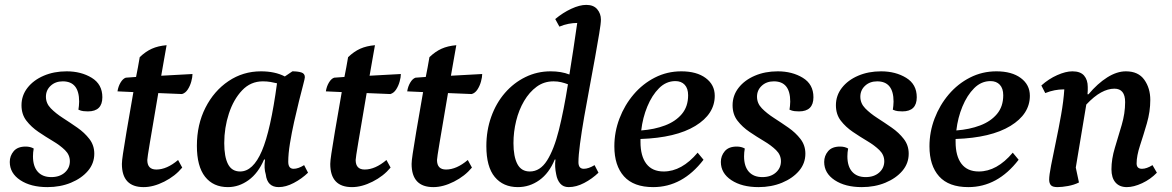

<svg xmlns="http://www.w3.org/2000/svg" viewBox="-20 -754 4797 786"><path d="M174 12Q106 12 63 -16.5Q20 -45 20 -91Q20 -116 36 -135Q52 -154 85 -154Q104 -154 118 -146Q115 -130 115 -114Q115 -73 134.5 -51Q154 -29 190 -29Q224 -29 245 -47.5Q266 -66 266 -94Q266 -120 246 -139.5Q226 -159 196.5 -176.5Q167 -194 137.5 -214Q108 -234 88 -260Q68 -286 68 -323Q68 -363 92.5 -394.5Q117 -426 159 -444Q201 -462 253 -462Q312 -462 355.5 -435.5Q399 -409 399 -356Q399 -298 340 -298Q331 -298 321.5 -299Q312 -300 301 -305Q302 -312 303 -320.5Q304 -329 304 -338Q304 -421 237 -421Q207 -421 187.5 -403Q168 -385 168 -358Q168 -331 188 -310.5Q208 -290 237.5 -271Q267 -252 296.5 -231.5Q326 -211 346 -185Q366 -159 366 -125Q366 -85 340 -54.5Q314 -24 270.5 -6Q227 12 174 12Z M568 12Q479 12 479 -83Q479 -95 483.5 -125Q488 -155 498 -215Q508 -275 526 -377L461 -380Q464 -400 473.5 -416Q483 -432 495 -436L537 -439Q541 -457 544.5 -477.5Q548 -498 552 -520Q576 -543 601.5 -554.5Q627 -566 662 -569Q656 -535 650.5 -504Q645 -473 640 -444L768 -451Q768 -438 763 -420Q758 -402 748.5 -387.5Q739 -373 725 -369L628 -373Q604 -232 593.5 -169.5Q583 -107 583 -99Q583 -60 620 -60Q663 -60 709 -99L726 -68Q697 -33 652.5 -10.5Q608 12 568 12Z M913 12Q853 12 819.5 -30.5Q786 -73 786 -157Q786 -244 821 -313Q856 -382 915.5 -422Q975 -462 1048 -462Q1106 -462 1146 -441L1177 -462Q1199 -462 1213.5 -457.5Q1228 -453 1228 -438Q1228 -433 1221 -406.5Q1214 -380 1204 -340Q1194 -300 1184 -255Q1174 -210 1167 -167Q1160 -124 1160 -92Q1160 -63 1182 -63Q1201 -63 1225 -78L1241 -47Q1215 -22 1182.5 -5Q1150 12 1121 12Q1074 12 1068 -40Q1060 -65 1065 -101H1061Q1037 -45 997.5 -16.5Q958 12 913 12ZM898 -168Q898 -112 913.5 -82Q929 -52 963 -52Q1016 -52 1052 -136Q1088 -220 1114 -413Q1102 -416 1087.5 -418.5Q1073 -421 1056 -421Q1006 -421 971 -384Q936 -347 917 -289Q898 -231 898 -168Z M1421 12Q1332 12 1332 -83Q1332 -95 1336.5 -125Q1341 -155 1351 -215Q1361 -275 1379 -377L1314 -380Q1317 -400 1326.5 -416Q1336 -432 1348 -436L1390 -439Q1394 -457 1397.5 -477.5Q1401 -498 1405 -520Q1429 -543 1454.5 -554.5Q1480 -566 1515 -569Q1509 -535 1503.5 -504Q1498 -473 1493 -444L1621 -451Q1621 -438 1616 -420Q1611 -402 1601.5 -387.5Q1592 -373 1578 -369L1481 -373Q1457 -232 1446.5 -169.5Q1436 -107 1436 -99Q1436 -60 1473 -60Q1516 -60 1562 -99L1579 -68Q1550 -33 1505.5 -10.5Q1461 12 1421 12Z M1754 12Q1665 12 1665 -83Q1665 -95 1669.5 -125Q1674 -155 1684 -215Q1694 -275 1712 -377L1647 -380Q1650 -400 1659.5 -416Q1669 -432 1681 -436L1723 -439Q1727 -457 1730.5 -477.5Q1734 -498 1738 -520Q1762 -543 1787.5 -554.5Q1813 -566 1848 -569Q1842 -535 1836.5 -504Q1831 -473 1826 -444L1954 -451Q1954 -438 1949 -420Q1944 -402 1934.5 -387.5Q1925 -373 1911 -369L1814 -373Q1790 -232 1779.5 -169.5Q1769 -107 1769 -99Q1769 -60 1806 -60Q1849 -60 1895 -99L1912 -68Q1883 -33 1838.5 -10.5Q1794 12 1754 12Z M2100 12Q2040 12 2005.5 -29.5Q1971 -71 1971 -156Q1971 -220 1991 -276Q2011 -332 2047 -373.5Q2083 -415 2131 -438.5Q2179 -462 2234 -462Q2278 -462 2311 -449Q2319 -498 2327 -551Q2335 -604 2343 -660H2342Q2326 -660 2307.5 -656.5Q2289 -653 2270 -645L2253 -676Q2284 -702 2318.5 -718Q2353 -734 2380 -734Q2410 -734 2425 -716Q2440 -698 2440 -674Q2440 -658 2433 -616.5Q2426 -575 2416 -518.5Q2406 -462 2394 -399Q2382 -336 2371.5 -275.5Q2361 -215 2354.5 -166Q2348 -117 2348 -90Q2348 -63 2370 -63Q2389 -63 2414 -78L2430 -47Q2404 -22 2371.5 -5Q2339 12 2308 12Q2286 12 2273.5 -2.5Q2261 -17 2257 -40Q2250 -72 2254 -101H2251Q2228 -45 2188 -16.5Q2148 12 2100 12ZM2082 -168Q2082 -113 2098 -82.5Q2114 -52 2149 -52Q2191 -52 2219.5 -97Q2248 -142 2268 -222Q2288 -302 2305 -409Q2292 -414 2277.5 -417.5Q2263 -421 2246 -421Q2207 -421 2177 -399Q2147 -377 2125.5 -340.5Q2104 -304 2093 -259Q2082 -214 2082 -168Z M2654 12Q2574 12 2534.5 -32Q2495 -76 2495 -155Q2495 -214 2516 -269Q2537 -324 2574 -367.5Q2611 -411 2661 -436.5Q2711 -462 2769 -462Q2832 -462 2869 -434.5Q2906 -407 2906 -362Q2906 -287 2826.5 -238.5Q2747 -190 2602 -185Q2602 -179 2602 -173Q2602 -115 2626 -83.5Q2650 -52 2697 -52Q2771 -52 2836 -129L2860 -100Q2774 12 2654 12ZM2745 -422Q2707 -422 2678 -393Q2649 -364 2630 -318Q2611 -272 2605 -220Q2659 -224 2702.5 -240.5Q2746 -257 2771.5 -287.5Q2797 -318 2797 -364Q2797 -392 2783 -407Q2769 -422 2745 -422Z M3085 12Q3017 12 2974 -16.5Q2931 -45 2931 -91Q2931 -116 2947 -135Q2963 -154 2996 -154Q3015 -154 3029 -146Q3026 -130 3026 -114Q3026 -73 3045.5 -51Q3065 -29 3101 -29Q3135 -29 3156 -47.5Q3177 -66 3177 -94Q3177 -120 3157 -139.5Q3137 -159 3107.5 -176.5Q3078 -194 3048.5 -214Q3019 -234 2999 -260Q2979 -286 2979 -323Q2979 -363 3003.5 -394.5Q3028 -426 3070 -444Q3112 -462 3164 -462Q3223 -462 3266.5 -435.5Q3310 -409 3310 -356Q3310 -298 3251 -298Q3242 -298 3232.5 -299Q3223 -300 3212 -305Q3213 -312 3214 -320.5Q3215 -329 3215 -338Q3215 -421 3148 -421Q3118 -421 3098.5 -403Q3079 -385 3079 -358Q3079 -331 3099 -310.5Q3119 -290 3148.5 -271Q3178 -252 3207.5 -231.5Q3237 -211 3257 -185Q3277 -159 3277 -125Q3277 -85 3251 -54.5Q3225 -24 3181.5 -6Q3138 12 3085 12Z M3508 12Q3440 12 3397 -16.5Q3354 -45 3354 -91Q3354 -116 3370 -135Q3386 -154 3419 -154Q3438 -154 3452 -146Q3449 -130 3449 -114Q3449 -73 3468.5 -51Q3488 -29 3524 -29Q3558 -29 3579 -47.5Q3600 -66 3600 -94Q3600 -120 3580 -139.5Q3560 -159 3530.5 -176.5Q3501 -194 3471.5 -214Q3442 -234 3422 -260Q3402 -286 3402 -323Q3402 -363 3426.5 -394.5Q3451 -426 3493 -444Q3535 -462 3587 -462Q3646 -462 3689.5 -435.5Q3733 -409 3733 -356Q3733 -298 3674 -298Q3665 -298 3655.5 -299Q3646 -300 3635 -305Q3636 -312 3637 -320.5Q3638 -329 3638 -338Q3638 -421 3571 -421Q3541 -421 3521.5 -403Q3502 -385 3502 -358Q3502 -331 3522 -310.5Q3542 -290 3571.5 -271Q3601 -252 3630.5 -231.5Q3660 -211 3680 -185Q3700 -159 3700 -125Q3700 -85 3674 -54.5Q3648 -24 3604.5 -6Q3561 12 3508 12Z M3944 12Q3864 12 3824.5 -32Q3785 -76 3785 -155Q3785 -214 3806 -269Q3827 -324 3864 -367.5Q3901 -411 3951 -436.5Q4001 -462 4059 -462Q4122 -462 4159 -434.5Q4196 -407 4196 -362Q4196 -287 4116.5 -238.5Q4037 -190 3892 -185Q3892 -179 3892 -173Q3892 -115 3916 -83.5Q3940 -52 3987 -52Q4061 -52 4126 -129L4150 -100Q4064 12 3944 12ZM4035 -422Q3997 -422 3968 -393Q3939 -364 3920 -318Q3901 -272 3895 -220Q3949 -224 3992.5 -240.5Q4036 -257 4061.5 -287.5Q4087 -318 4087 -364Q4087 -392 4073 -407Q4059 -422 4035 -422Z M4309 12Q4289 12 4282 4Q4275 -4 4275 -19Q4275 -36 4283 -77.5Q4291 -119 4302.5 -173.5Q4314 -228 4324 -284.5Q4334 -341 4337 -388H4332Q4316 -388 4297.5 -384.5Q4279 -381 4259 -373L4243 -404Q4273 -431 4308 -446.5Q4343 -462 4370 -462Q4403 -462 4418 -444.5Q4433 -427 4433 -398Q4433 -391 4433 -384Q4433 -377 4432 -368H4436Q4473 -412 4512.5 -437Q4552 -462 4589 -462Q4640 -462 4664.5 -427.5Q4689 -393 4689 -345Q4689 -297 4675 -249Q4661 -201 4647 -158.5Q4633 -116 4633 -85Q4633 -63 4655 -63Q4674 -63 4698 -78L4716 -47Q4690 -20 4655.5 -4Q4621 12 4593 12Q4563 12 4546.5 -7Q4530 -26 4530 -61Q4530 -103 4544 -149Q4558 -195 4572 -242.5Q4586 -290 4586 -336Q4586 -391 4542 -391Q4516 -391 4487.5 -375.5Q4459 -360 4427 -326L4384 -68L4397 -7Q4377 3 4352 7.5Q4327 12 4309 12Z"/></svg>

Font: Petrona SemiBold
Style: Italic
Weight: 600
Italic angle: -9°
Designer: Ringo R. Seeber
Foundry: Ringo R. Seeber
Version: Version 2.001; ttfautohint (v1.8.3)